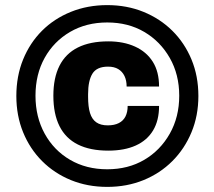

<svg xmlns="http://www.w3.org/2000/svg" viewBox="-20 -720 840 752"><path d="M400 12Q323 12 258 -14.5Q193 -41 145 -89Q97 -137 70.5 -202Q44 -267 44 -344Q44 -422 70.5 -487Q97 -552 144.5 -599.5Q192 -647 257.5 -673.5Q323 -700 400 -700Q477 -700 542 -673.5Q607 -647 655 -599.5Q703 -552 730 -487Q757 -422 757 -344Q757 -267 730 -202Q703 -137 655 -89Q607 -41 542 -14.5Q477 12 400 12ZM404 -130Q333 -130 285 -154Q237 -178 213 -226Q189 -274 189 -345Q189 -415 213 -462.5Q237 -510 285 -534Q333 -558 404 -558Q464 -558 509 -537.5Q554 -517 578.5 -478Q603 -439 603 -381H476Q476 -405 467.5 -422.5Q459 -440 443 -449.5Q427 -459 403 -459Q359 -459 342 -431.5Q325 -404 325 -351V-341Q325 -302 332.5 -277.5Q340 -253 357 -241Q374 -229 402 -229Q428 -229 445.5 -238Q463 -247 471.5 -264Q480 -281 480 -305H603Q603 -248 579.5 -209Q556 -170 511.5 -150Q467 -130 404 -130ZM400 -57Q482 -57 545 -94Q608 -131 645 -196.5Q682 -262 682 -345Q682 -428 645 -493Q608 -558 545 -595Q482 -632 400 -632Q318 -632 254.5 -595Q191 -558 155 -493.5Q119 -429 119 -345Q119 -262 155 -196.5Q191 -131 254.5 -94Q318 -57 400 -57Z"/></svg>

Font: Archivo SemiBold SemiExpanded Black
Style: Regular
Weight: 900
Width: 6
Version: Version 2.001